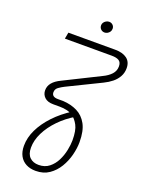

<svg xmlns="http://www.w3.org/2000/svg" viewBox="-192 -944 931 1245"><g transform="rotate(20 273.0 -321.0)"><path d="M218 215Q180 215 151.5 200Q123 185 107.5 156.5Q92 128 92 87Q92 31 119 -25Q146 -81 195.5 -133.5Q245 -186 313 -229L345 -205Q284 -169 237.5 -121Q191 -73 165 -20.5Q139 32 139 83Q139 128 162 150Q185 172 223 172Q266 172 295.5 148.5Q325 125 342.5 90Q360 55 368 16Q376 -23 376 -53Q376 -121 357.5 -155.5Q339 -190 314 -207Q293 -221 268.5 -225.5Q244 -230 224 -230H179Q139 -230 118.5 -249.5Q98 -269 98 -298Q98 -327 117 -350Q136 -373 174 -391L417 -512Q453 -529 474 -552Q495 -575 495 -606Q495 -634 478 -645Q461 -656 427 -656H104L112 -700H436Q487 -700 516.5 -678Q546 -656 546 -612Q546 -580 531.5 -554Q517 -528 493 -508.5Q469 -489 438 -474L209 -362Q189 -352 171 -339Q153 -326 153 -304Q153 -272 196 -272H232Q287 -269 330 -247.5Q373 -226 398 -180.5Q423 -135 423 -57Q423 -16 411 31.5Q399 79 374 120.5Q349 162 310.5 188.5Q272 215 218 215ZM332 -781Q316 -781 305.5 -791.5Q295 -802 295 -818Q295 -828 300.5 -836.5Q306 -845 316 -851Q326 -857 337 -857Q352 -857 362.5 -847Q373 -837 373 -822Q373 -809 366.5 -800Q360 -791 350.5 -786Q341 -781 332 -781Z"/></g></svg>

Font: MuseoModerno Thin ExtraLight
Style: Italic
Weight: 250
Italic angle: -9°
Version: Version 1.003